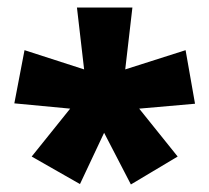

<svg xmlns="http://www.w3.org/2000/svg" viewBox="-20 -781 554 509"><path d="M331 -761 312 -597 472 -648 497 -506 349 -493 451 -366 327 -292 256 -429 192 -293 64 -366 166 -493 18 -507 45 -648 203 -597 184 -761Z"/></svg>

Font: Noto Sans Lao Looped UI SmCd Blk
Style: Regular
Weight: 900
Width: 4
Designer: Mark Frömberg, Ben Mitchell
Foundry: The Fontpad Ltd
Version: Version 1.001